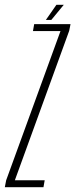

<svg xmlns="http://www.w3.org/2000/svg" viewBox="-53 -775 312 795"><path d="M-33 0H127L132 -28.5H8.5L233.5 -647.5L239 -675H88.5L83.5 -646.5H197.5L-27.5 -28.5ZM137 -692.5H159.5L211 -755H180.5Z"/></svg>

Font: Anybody ExtraCondensed ExtraLight
Style: Italic
Weight: 250
Width: 2
Italic angle: -10°
Version: Version 1.113;gftools[0.9.25]